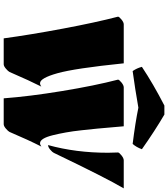

<svg xmlns="http://www.w3.org/2000/svg" viewBox="46 -976 930 1063"><g transform="rotate(90 511.5 -445.0)"><path d="M464.4 -664.6H679.7Q681.6 -645.5 685.3 -600.6Q689 -555.7 692.6 -517.8Q696.3 -480 701.7 -430.9Q707 -381.8 713.9 -344Q720.7 -306.2 729 -272.5Q746.6 -201.2 773.4 -201.2Q782.2 -201.2 792 -208.5Q755.4 -136.7 710.9 -32.2Q707.5 -24.9 693.1 -12.5Q678.7 0 668 0H524.9Q514.2 -142.6 484.6 -322.8Q455.1 -502.9 421.4 -632.8Q421.4 -639.2 437 -651.9Q452.6 -664.6 464.4 -664.6ZM826.2 -577.1 824.7 -632.8Q824.7 -639.2 840.6 -651.9Q856.4 -664.6 868.2 -664.6H1023.4Q966.8 -569.3 826.7 -277.3Q823.2 -269.5 809.1 -257.6Q794.9 -245.6 783.7 -245.6Q826.2 -398.9 826.2 -577.1ZM115.2 -664.6H331.1Q358.9 -393.6 386 -297.4Q413.1 -201.2 440.9 -201.2Q450.7 -201.2 460 -208.5Q428.7 -147 378.9 -32.2Q375.5 -24.9 361.1 -12.5Q346.7 0 336.4 0H192.9Q172.9 -147.5 138.9 -328.4Q105 -509.3 72.8 -632.8Q72.8 -639.2 88.4 -651.9Q104 -664.6 115.2 -664.6ZM374 -713.9Q357.9 -736.8 350.6 -765.1Q445.3 -828.1 564.9 -889.6H614.7Q705.6 -836.4 806.6 -765.1Q795.9 -734.9 777.3 -713.9Q659.7 -728.5 576.7 -745.6Q467.8 -726.6 374 -713.9Z"/></g></svg>

Font: Emblema One
Style: Regular
Weight: 400
Designer: Riccardo De Franceschi
Foundry: Riccardo De Franceschi
Version: Version 1.003